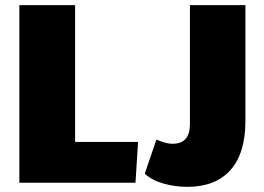

<svg xmlns="http://www.w3.org/2000/svg" viewBox="-20 -708 1022 744"><path d="M55 0V-688H271V-158H515L505 0ZM706 16Q659 16 614 3.5Q569 -9 541 -35L586 -167Q600 -161 616.5 -156Q633 -151 649 -151Q716 -151 716 -227V-688H931V-240Q931 -114 873 -49Q815 16 706 16Z"/></svg>

Font: Paytone One
Style: Regular
Weight: 400
Designer: Vernon Adams
Foundry: Vernon Adams
Version: Version 1.002; ttfautohint (v1.8.4.7-5d5b);gftools[0.9.23]